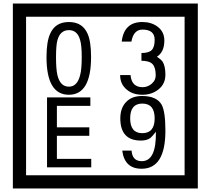

<svg xmlns="http://www.w3.org/2000/svg" viewBox="-20 -980 1195 1090"><path d="M1103 90H53V-960H1103ZM1028 15V-885H128V15ZM497 -656Q497 -442 371 -442Q244 -442 244 -656Q244 -744 265 -789Q294 -855 371 -855Q448 -855 477 -789Q497 -745 497 -656ZM444 -656Q444 -723 435 -752Q420 -809 371 -809Q322 -809 306 -752Q298 -723 298 -656Q298 -587 306 -553Q322 -488 371 -488Q419 -488 435 -554Q444 -587 444 -656ZM919 -556Q919 -504 880.5 -473Q842 -442 789 -442Q734 -442 700 -471Q662 -502 662 -554H721Q727 -485 790 -485Q818 -485 841 -504.5Q864 -524 864 -552Q864 -597 846 -616Q828 -635 783 -635V-679Q825 -679 841.5 -696Q858 -713 858 -754Q858 -812 789 -812Q738 -812 726 -744H671Q684 -855 788 -855Q839 -855 874 -829Q913 -800 913 -750Q913 -685 871 -658Q895 -642 903 -630Q919 -605 919 -556ZM498 -30H247V-427H493V-379H303V-257H487V-209H303V-78H498ZM919 -238Q919 -22 784 -22Q687 -22 674 -125H727Q731 -65 785 -65Q868 -65 865 -232Q844 -205 834 -197Q814 -182 780 -182Q663 -182 663 -308Q663 -366 695.5 -400.5Q728 -435 786 -435Q870 -435 898 -385Q919 -346 919 -238ZM858 -308Q858 -392 788 -392Q719 -392 719 -308Q719 -224 788 -224Q858 -224 858 -308Z"/></svg>

Font: Unicode BMP Fallback SIL
Style: Regular
Weight: 400
Foundry: NRSI, SIL International
Version: Version 5.1 Based on Unicode 5.1